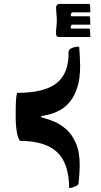

<svg xmlns="http://www.w3.org/2000/svg" viewBox="-20 -730 513 980"><path d="M381 207Q380 213 370.5 218.5Q361 224 350 227Q339 230 333 230Q332 104 272 47Q212 -10 84 -11Q74 -15 67 -50.5Q60 -86 60 -138Q60 -193 61.5 -216.5Q63 -240 67 -256Q207 -256 269.5 -306Q332 -356 330 -464Q330 -478 347 -485Q364 -492 384 -492Q386 -471 387.5 -441.5Q389 -412 389 -394Q389 -328 374.5 -283.5Q360 -239 337.5 -211.5Q315 -184 289 -169.5Q263 -155 240.5 -148.5Q218 -142 203.5 -140Q189 -138 189 -135Q189 -131 209 -126Q229 -121 258.5 -108.5Q288 -96 317.5 -70.5Q347 -45 367 0Q387 45 387 116Q387 132 385 159.5Q383 187 381 207ZM280 -541Q266 -541 266 -559Q266 -576 268 -593.5Q270 -611 270 -624Q270 -641 268 -660.5Q266 -680 266 -689Q266 -698 270 -704Q274 -710 286 -710H436Q439 -710 440 -700.5Q441 -691 441 -667H350Q346 -667 343.5 -662Q341 -657 341 -652Q341 -647 344 -647H436Q439 -647 440 -634Q441 -621 441 -604H348Q345 -604 343 -600Q341 -596 341 -591Q341 -584 344 -584H436Q439 -584 440 -571Q441 -558 441 -541Z"/></svg>

Font: Ruwudu
Style: Bold
Weight: 700
Designer: Becca Hirsbrunner Spalinger
Foundry: SIL International
Version: Version 3.000